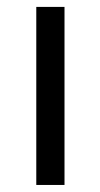

<svg xmlns="http://www.w3.org/2000/svg" viewBox="-20 -525 285 545"><path d="M83 0H163.1V-505.4H83Z"/></svg>

Font: Estedad Regular
Style: Regular
Weight: 400
Designer: Amin Abedi
Version: Version 7.3